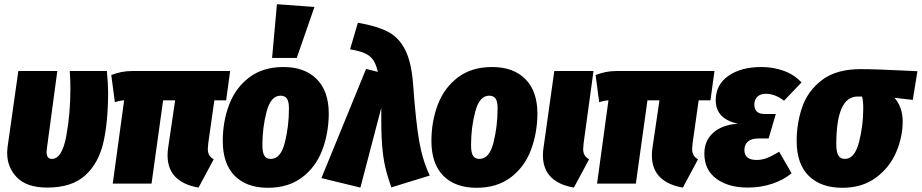

<svg xmlns="http://www.w3.org/2000/svg" viewBox="-20 -871 4373 911"><path d="M493 -436Q493 -293 470.5 -195Q448 -97 384.5 -39Q321 19 204 19Q108 19 61 -28.5Q14 -76 14 -146Q14 -156 16 -174L67 -534H252L203 -171Q201 -157 201 -150Q201 -117 226 -117Q274 -117 294 -223Q314 -329 314 -450Q314 -492 311 -534H487Q493 -470 493 -436Z M968 -190Q966 -170 966 -164Q966 -147 972.5 -135.5Q979 -124 994 -115L922 19Q851 7 813 -31Q775 -69 775 -135Q775 -152 778 -171L811 -395H754L699 0H515L569 -395Q549 -394 525 -386L508 -515Q556 -534 606 -534H1072L1053 -395H997Z M1037 -202Q1037 -295 1067.5 -375Q1098 -455 1163 -504Q1228 -553 1325 -553Q1426 -553 1483 -495.5Q1540 -438 1540 -331Q1539 -237 1508.5 -157.5Q1478 -78 1413 -29Q1348 20 1251 20Q1150 20 1093.5 -37Q1037 -94 1037 -202ZM1351 -357Q1351 -389 1341.5 -403Q1332 -417 1311 -417Q1265 -417 1245 -341.5Q1225 -266 1225 -182Q1225 -147 1234.5 -132Q1244 -117 1265 -117Q1312 -117 1331.5 -194.5Q1351 -272 1351 -357ZM1294 -851 1472 -838 1388 -596H1271Z M1940 -472Q1953 -292 1969 -201Q1985 -110 2019 -38L1837 18Q1817 -38 1807 -82.5Q1797 -127 1792.5 -190Q1788 -253 1789 -359L1690 19L1505 -26L1717 -544L1773 -530Q1764 -567 1750.5 -586.5Q1737 -606 1712.5 -617.5Q1688 -629 1641 -637L1678 -763Q1767 -748 1819.5 -721Q1872 -694 1902 -635.5Q1932 -577 1940 -472Z M2027 -202Q2027 -295 2057.5 -375Q2088 -455 2153 -504Q2218 -553 2315 -553Q2416 -553 2473 -495.5Q2530 -438 2530 -331Q2529 -237 2498.5 -157.5Q2468 -78 2403 -29Q2338 20 2241 20Q2140 20 2083.5 -37Q2027 -94 2027 -202ZM2341 -357Q2341 -389 2331.5 -403Q2322 -417 2301 -417Q2255 -417 2235 -341.5Q2215 -266 2215 -182Q2215 -147 2224.5 -132Q2234 -117 2255 -117Q2302 -117 2321.5 -194.5Q2341 -272 2341 -357Z M2749 -190Q2747 -170 2747 -164Q2747 -147 2753.5 -135.5Q2760 -124 2775 -115L2703 19Q2632 7 2594 -31Q2556 -69 2556 -135Q2556 -152 2559 -171L2610 -534H2796Z M3266 -190Q3264 -170 3264 -164Q3264 -147 3270.5 -135.5Q3277 -124 3292 -115L3220 19Q3149 7 3111 -31Q3073 -69 3073 -135Q3073 -152 3076 -171L3109 -395H3052L2997 0H2813L2867 -395Q2847 -394 2823 -386L2806 -515Q2854 -534 2904 -534H3370L3351 -395H3295Z M3322 -142Q3322 -204 3364.5 -241.5Q3407 -279 3481 -284Q3376 -307 3376 -395Q3376 -469 3436 -511Q3496 -553 3592 -553Q3648 -553 3697.5 -535.5Q3747 -518 3783 -480L3700 -393Q3658 -426 3613 -426Q3588 -426 3573.5 -412Q3559 -398 3559 -375Q3559 -330 3609 -330H3661L3627 -214H3579Q3545 -214 3528.5 -199Q3512 -184 3512 -159Q3512 -112 3570 -112Q3595 -112 3619.5 -121.5Q3644 -131 3677 -151L3736 -49Q3698 -17 3643.5 1Q3589 19 3528 19Q3436 19 3379 -23Q3322 -65 3322 -142Z M3760 -202Q3760 -287 3786.5 -363.5Q3813 -440 3880.5 -491.5Q3948 -543 4064 -543Q4136 -543 4294 -535L4333 -533L4311 -397L4224 -407Q4263 -363 4263 -294Q4263 -221 4232 -148.5Q4201 -76 4136 -28Q4071 20 3977 20Q3875 20 3817.5 -36.5Q3760 -93 3760 -202ZM4076 -357Q4076 -395 4070 -413H4050Q3948 -414 3948 -187Q3948 -149 3958 -133Q3968 -117 3989 -117Q4035 -117 4055.5 -195.5Q4076 -274 4076 -357Z"/></svg>

Font: Fira Sans Condensed Black
Style: Italic
Weight: 900
Width: 3
Italic angle: -8°
Designer: Carrois Corporate & Edenspiekermann AG
Foundry: Carrois Corporate GbR & Edenspiekermann AG
Version: Version 4.203